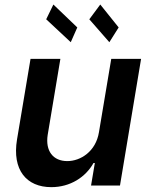

<svg xmlns="http://www.w3.org/2000/svg" viewBox="-20 -799 648 827"><path d="M284.8 -617.2 312.9 -680.8 209.9 -779.5 179 -715.9ZM451 -617.2 491.1 -680.8 411.9 -779.5 364.7 -715.9ZM406.2 -229.4C392.8 -146.3 326.7 -105.1 269.9 -105.1C208.5 -105.1 174.7 -148.8 185.4 -218L240.1 -545.5H111.5L53.3 -198.2C31.6 -67.1 93.8 7.1 201 7.1C282.7 7.1 348.7 -35.9 382.8 -96.9H388.5L372.2 0H496.8L587.7 -545.5H459.2Z"/></svg>

Font: TID UI Semi Bold
Style: Italic
Weight: 600
Italic angle: -9.39999°
Designer: The TID Project Authors
Foundry: Bakken & Bæck
Version: Version 1.001;hotconv 1.0.109;makeotfexe 2.5.65596